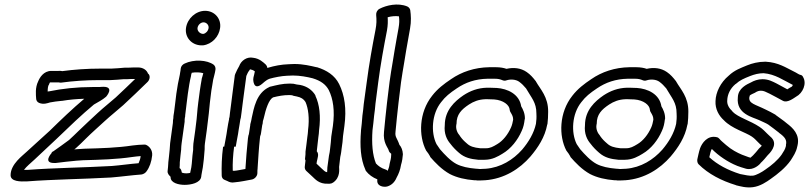

<svg xmlns="http://www.w3.org/2000/svg" viewBox="-20 -788 3515 834"><path d="M26 -27C26 1 69 1 96 0C214 -9 340 -10 463 -17C511 -21 552 -27 594 -30C602 -31 611 -36 616 -43C630 -62 638 -85 641 -113C643 -136 629 -151 618 -157C615 -159 612 -160 608 -160C590 -160 572 -158 555 -156C490 -146 419 -144 346 -142L315 -140C310 -140 307 -139 303 -139C304 -140 306 -142 308 -143C323 -156 339 -172 354 -187C379 -212 408 -237 436 -263C461 -286 488 -307 515 -331C553 -366 585 -397 621 -432C630 -441 634 -457 625 -467C624 -468 624 -467 623 -468C618 -483 602 -495 580 -495C565 -495 551 -495 536 -494H521C502 -492 483 -491 464 -490H416C358 -490 303 -486 250 -479C248 -479 245 -481 234 -480H203C169 -480 152 -450 146 -435C132 -407 136 -376 137 -360C137 -352 142 -344 150 -341C169 -333 187 -340 197 -343C212 -346 228 -348 248 -350H250C280 -355 312 -358 346 -359C294 -315 244 -267 196 -220C163 -189 130 -161 96 -129C80 -113 26 -76 26 -27ZM84 -50C95 -65 115 -81 130 -95C163 -126 193 -154 227 -186C281 -238 334 -289 388 -334C405 -344 425 -354 441 -368C441 -368 479 -411 429 -411C421 -411 414 -410 411 -410H382C314 -410 250 -403 192 -391H189C188 -391 187 -390 187 -390C187 -404 189 -414 190 -416C190 -417 192 -418 192 -419C194 -424 196 -429 197 -430H236C239 -429 242 -429 245 -429C297 -436 352 -440 409 -440H459C478 -441 497 -442 517 -444H532C543 -445 556 -445 567 -445C538 -417 512 -392 483 -365C457 -342 431 -322 404 -297C376 -271 349 -246 321 -219C308 -206 293 -192 280 -180C256 -162 236 -148 212 -131C211 -130 209 -130 208 -129C203 -125 204 -123 204 -123C204 -123 165 -80 215 -80H222C251 -84 282 -87 312 -90L341 -92C414 -94 487 -96 554 -106C567 -108 580 -109 591 -110C590 -99 586 -88 582 -79C543 -76 504 -70 466 -67C345 -60 218 -59 99 -50Z M746 -381C743 -359 739 -320 736 -300C735 -292 733 -286 733 -275C732 -270 731 -264 731 -254L719 -166C718 -157 718 -150 717 -138C715 -121 713 -95 711 -82V-80C711 -70 709 -55 708 -45C707 -34 714 -27 721 -20V-18C721 7 757 15 782 15C809 15 850 7 854 -20L855 -28C856 -37 859 -47 861 -61L863 -77C865 -90 866 -103 867 -116L869 -140V-142C869 -151 869 -158 870 -164L878 -221C880 -237 882 -256 884 -270L887 -295C889 -321 894 -364 898 -394C900 -409 904 -425 906 -442C908 -452 914 -470 916 -486C917 -494 914 -502 908 -507C879 -528 822 -531 782 -512C773 -508 766 -500 765 -490L764 -481C764 -478 762 -474 761 -463C755 -438 750 -409 746 -381ZM788 -667C782 -626 812 -593 852 -591H862C901 -596 931 -629 936 -666C942 -707 912 -741 871 -741C831 -741 794 -708 788 -667ZM796 -381C800 -408 804 -436 810 -459V-462C810 -464 813 -470 813 -472C830 -475 851 -474 863 -470C861 -460 858 -453 856 -445V-443C854 -430 850 -411 848 -394C844 -364 838 -322 836 -292L834 -270C832 -254 830 -235 828 -221L820 -164C819 -154 819 -144 819 -137L816 -112C815 -99 814 -88 813 -77L811 -61C810 -55 808 -47 806 -37C801 -36 796 -35 789 -35C783 -35 775 -36 770 -38C769 -43 767 -54 761 -57L760 -58C761 -68 761 -75 761 -83C763 -101 765 -125 767 -139V-142C767 -149 768 -157 769 -166L782 -259C782 -265 782 -271 783 -277C783 -278 784 -279 784 -280C784 -286 785 -292 786 -300C789 -322 793 -361 796 -381ZM838 -667C840 -680 852 -691 864 -691C877 -691 888 -679 886 -666C884 -653 874 -643 864 -641H860C848 -642 836 -654 838 -667Z M949 -151C943 -105 942 -64 943 -26C943 -18 947 -10 955 -7L969 -1C974 2 985 7 999 4C1024 2 1056 -5 1073 -8C1086 -10 1098 -23 1098 -36C1098 -44 1098 -51 1099 -56V-58C1102 -101 1104 -142 1109 -187L1110 -196C1112 -200 1114 -208 1114 -211C1115 -220 1117 -231 1119 -244V-245C1120 -247 1121 -250 1121 -252L1122 -262C1122 -264 1123 -263 1125 -272C1135 -317 1148 -355 1166 -365C1190 -371 1211 -375 1235 -375C1243 -375 1246 -375 1253 -373L1254 -372L1269 -369C1288 -365 1299 -358 1307 -345C1319 -318 1325 -275 1318 -222V-220C1318 -212 1316 -202 1315 -193C1312 -170 1310 -149 1307 -129V-125C1307 -120 1307 -115 1306 -108C1305 -101 1304 -96 1307 -91L1304 -65C1303 -58 1305 -51 1310 -46L1338 -20C1348 -11 1366 12 1404 10H1412C1417 10 1423 8 1427 5C1459 -17 1453 -53 1453 -63L1458 -106C1460 -113 1461 -122 1462 -127L1464 -143C1467 -162 1469 -179 1470 -197L1476 -241C1486 -315 1477 -375 1453 -423C1434 -461 1399 -483 1357 -496H1355C1329 -502 1297 -510 1259 -510C1248 -510 1241 -509 1234 -509C1202 -508 1172 -502 1145 -494C1145 -494 1144 -494 1141 -493C1141 -498 1138 -504 1134 -508C1124 -517 1107 -534 1080 -537C1052 -543 1027 -524 1019 -501C1013 -491 1007 -479 1002 -467C1002 -465 1000 -463 1000 -461L989 -376C985 -348 983 -324 979 -298L977 -280L975 -273V-270C973 -258 969 -243 967 -226L964 -206C962 -190 957 -171 954 -151ZM1004 -151C1006 -167 1011 -186 1014 -206L1017 -226C1019 -238 1022 -254 1024 -269L1026 -276L1029 -298C1033 -326 1035 -350 1039 -376L1050 -458C1054 -468 1058 -476 1063 -482C1064 -484 1066 -486 1066 -487C1072 -486 1081 -483 1087 -478C1085 -467 1083 -460 1081 -452L1080 -443C1080 -443 1080 -390 1120 -425C1132 -436 1144 -444 1149 -445C1150 -445 1150 -446 1151 -446C1173 -452 1202 -458 1227 -459C1238 -459 1245 -460 1252 -460C1283 -460 1314 -454 1338 -448C1374 -437 1395 -421 1408 -397C1427 -359 1435 -307 1426 -241L1419 -195C1418 -177 1416 -160 1414 -143L1412 -127C1411 -121 1410 -115 1409 -112L1402 -61C1401 -53 1402 -45 1401 -40C1392 -41 1387 -47 1375 -58L1355 -77L1356 -85C1358 -95 1360 -101 1361 -108C1362 -114 1363 -123 1356 -131C1359 -153 1360 -172 1363 -193C1364 -202 1366 -212 1366 -223C1374 -283 1368 -334 1350 -372V-374C1336 -397 1314 -413 1284 -419L1269 -421C1259 -424 1251 -425 1239 -425C1206 -425 1181 -418 1156 -412C1154 -412 1151 -411 1150 -410C1093 -384 1083 -319 1073 -274V-273C1073 -271 1072 -268 1071 -263L1069 -255C1067 -250 1067 -246 1067 -244C1066 -235 1064 -224 1062 -211L1061 -205C1061 -203 1059 -201 1059 -199L1057 -187C1052 -141 1049 -99 1046 -54C1028 -51 1011 -47 997 -46H994L991 -47C990 -79 992 -114 997 -151Z M1560 -336C1559 -318 1556 -301 1554 -284V-283C1552 -261 1551 -241 1548 -221V-219C1543 -154 1546 -98 1567 -51C1568 -50 1568 -47 1569 -46C1582 -29 1599 -17 1619 -9V-7C1615 22 1648 26 1662 22C1679 17 1694 5 1703 -17C1711 -31 1719 -51 1722 -72C1727 -87 1729 -105 1730 -117V-119C1729 -135 1724 -149 1715 -159C1705 -189 1695 -192 1698 -215V-216C1702 -257 1706 -299 1711 -341L1722 -431C1726 -461 1731 -487 1736 -518L1744 -567C1749 -598 1756 -632 1761 -663C1767 -696 1765 -722 1762 -744C1761 -750 1756 -757 1749 -760C1708 -777 1658 -765 1629 -750C1619 -745 1613 -734 1614 -723C1616 -700 1616 -684 1611 -658C1597 -586 1583 -508 1573 -431ZM1611 -338 1623 -431C1633 -508 1647 -584 1661 -656C1665 -679 1665 -696 1664 -713C1681 -718 1699 -719 1713 -717C1715 -701 1715 -687 1711 -665C1706 -634 1699 -602 1694 -569L1686 -520C1681 -489 1676 -463 1672 -431L1661 -341C1656 -299 1652 -256 1648 -215C1643 -169 1665 -147 1668 -136C1669 -133 1670 -129 1672 -127C1682 -116 1679 -125 1679 -112C1679 -102 1676 -90 1673 -79L1672 -74C1671 -63 1667 -54 1664 -46C1661 -49 1658 -51 1654 -52C1637 -57 1623 -67 1613 -78C1598 -115 1594 -164 1598 -222C1601 -244 1603 -265 1605 -285C1607 -302 1610 -320 1611 -338Z M1857 -372C1799 -299 1798 -197 1831 -134C1838 -126 1844 -116 1848 -109C1849 -108 1848 -107 1849 -106C1871 -81 1898 -52 1934 -32C1965 -16 2002 -8 2040 -5H2047C2049 -5 2051 -4 2053 -4H2063C2073 -4 2080 -5 2085 -5H2087C2171 -11 2238 -55 2284 -108C2317 -147 2347 -192 2357 -247L2358 -249C2360 -266 2361 -283 2361 -302C2362 -367 2327 -400 2308 -434C2308 -435 2307 -436 2306 -437C2295 -451 2284 -464 2268 -475C2242 -493 2211 -496 2180 -489C2169 -493 2153 -496 2135 -496H2105C2042 -495 1985 -476 1939 -444C1909 -424 1880 -402 1857 -372ZM1896 -344C1914 -368 1934 -384 1964 -404C2002 -430 2045 -445 2098 -446H2128C2144 -446 2152 -444 2164 -439C2169 -437 2175 -437 2180 -439C2198 -445 2221 -443 2235 -433C2246 -425 2256 -415 2265 -404C2289 -362 2310 -343 2310 -295V-294C2311 -279 2310 -263 2308 -250C2299 -209 2276 -171 2248 -138C2209 -94 2155 -60 2090 -55C2080 -55 2075 -54 2069 -54H2062C2056 -55 2050 -55 2049 -55C2014 -58 1985 -64 1962 -76C1936 -90 1911 -117 1891 -140C1885 -149 1879 -157 1876 -162C1851 -212 1855 -293 1896 -344ZM1912 -244C1908 -208 1921 -181 1936 -164C1948 -148 1960 -136 1974 -124C1998 -103 2025 -97 2057 -94H2085C2119 -94 2144 -109 2162 -120C2200 -142 2229 -180 2246 -219C2254 -236 2257 -252 2259 -269L2260 -271C2261 -295 2251 -314 2244 -326C2236 -379 2185 -403 2137 -406H2135C2127 -406 2118 -407 2106 -407H2095C2055 -406 2022 -393 1993 -374C1955 -348 1912 -309 1912 -244ZM1962 -246 1963 -250C1963 -291 1984 -312 2017 -334C2037 -347 2059 -356 2088 -357H2099C2107 -357 2115 -356 2127 -356C2166 -353 2193 -332 2194 -311C2194 -307 2196 -303 2198 -300C2205 -288 2209 -281 2209 -268C2207 -256 2204 -244 2200 -235C2186 -203 2164 -176 2140 -162C2122 -151 2109 -144 2091 -144H2066C2038 -147 2022 -152 2009 -164C1995 -176 1988 -183 1978 -197L1977 -199C1967 -210 1959 -227 1962 -246Z M2466 -372C2408 -299 2407 -197 2440 -134C2447 -126 2453 -116 2457 -109C2458 -108 2457 -107 2458 -106C2480 -81 2507 -52 2543 -32C2574 -16 2611 -8 2649 -5H2656C2658 -5 2660 -4 2662 -4H2672C2682 -4 2689 -5 2694 -5H2696C2780 -11 2847 -55 2893 -108C2926 -147 2956 -192 2966 -247L2967 -249C2969 -266 2970 -283 2970 -302C2971 -367 2936 -400 2917 -434C2917 -435 2916 -436 2915 -437C2904 -451 2893 -464 2877 -475C2851 -493 2820 -496 2789 -489C2778 -493 2762 -496 2744 -496H2714C2651 -495 2594 -476 2548 -444C2518 -424 2489 -402 2466 -372ZM2505 -344C2523 -368 2543 -384 2573 -404C2611 -430 2654 -445 2707 -446H2737C2753 -446 2761 -444 2773 -439C2778 -437 2784 -437 2789 -439C2807 -445 2830 -443 2844 -433C2855 -425 2865 -415 2874 -404C2898 -362 2919 -343 2919 -295V-294C2920 -279 2919 -263 2917 -250C2908 -209 2885 -171 2857 -138C2818 -94 2764 -60 2699 -55C2689 -55 2684 -54 2678 -54H2671C2665 -55 2659 -55 2658 -55C2623 -58 2594 -64 2571 -76C2545 -90 2520 -117 2500 -140C2494 -149 2488 -157 2485 -162C2460 -212 2464 -293 2505 -344ZM2521 -244C2517 -208 2530 -181 2545 -164C2557 -148 2569 -136 2583 -124C2607 -103 2634 -97 2666 -94H2694C2728 -94 2753 -109 2771 -120C2809 -142 2838 -180 2855 -219C2863 -236 2866 -252 2868 -269L2869 -271C2870 -295 2860 -314 2853 -326C2845 -379 2794 -403 2746 -406H2744C2736 -406 2727 -407 2715 -407H2704C2664 -406 2631 -393 2602 -374C2564 -348 2521 -309 2521 -244ZM2571 -246 2572 -250C2572 -291 2593 -312 2626 -334C2646 -347 2668 -356 2697 -357H2708C2716 -357 2724 -356 2736 -356C2775 -353 2802 -332 2803 -311C2803 -307 2805 -303 2807 -300C2814 -288 2818 -281 2818 -268C2816 -256 2813 -244 2809 -235C2795 -203 2773 -176 2749 -162C2731 -151 2718 -144 2700 -144H2675C2647 -147 2631 -152 2618 -164C2604 -176 2597 -183 2587 -197L2586 -199C2576 -210 2568 -227 2571 -246Z M3009 -96C3008 -90 3009 -80 3014 -75C3057 -32 3114 -3 3176 16C3176 16 3177 17 3178 17C3195 21 3221 29 3251 25C3282 21 3310 2 3328 -11C3358 -32 3392 -59 3415 -92C3426 -110 3438 -126 3443 -151L3444 -155C3456 -204 3423 -233 3398 -252C3382 -266 3364 -277 3350 -288C3349 -288 3349 -290 3348 -290C3333 -299 3320 -305 3306 -312C3260 -335 3231 -338 3235 -366C3235 -367 3236 -368 3236 -369C3236 -374 3237 -375 3259 -385C3260 -385 3261 -386 3262 -387C3269 -391 3276 -394 3285 -394C3298 -394 3306 -389 3323 -381C3341 -371 3360 -362 3381 -350C3400 -340 3427 -361 3438 -368C3467 -383 3486 -425 3468 -454C3466 -459 3462 -462 3456 -463C3450 -464 3442 -471 3427 -478C3394 -494 3361 -517 3306 -520H3304C3274 -520 3247 -513 3225 -504C3199 -493 3171 -484 3145 -459C3110 -430 3089 -387 3088 -349C3086 -314 3103 -285 3124 -266C3159 -229 3218 -214 3247 -194L3248 -193C3256 -188 3264 -179 3274 -169C3280 -163 3283 -160 3289 -155C3287 -152 3280 -146 3277 -143C3267 -131 3261 -123 3251 -113L3240 -103C3230 -105 3216 -112 3203 -116C3182 -125 3158 -137 3134 -158C3123 -168 3111 -177 3105 -185C3102 -188 3099 -191 3094 -192C3053 -202 3029 -166 3021 -144C3015 -126 3012 -108 3009 -96ZM3061 -105C3064 -120 3068 -135 3072 -141C3101 -111 3144 -83 3179 -69C3180 -69 3181 -68 3181 -68C3192 -64 3206 -59 3221 -55C3255 -47 3280 -75 3283 -78V-79C3296 -91 3305 -102 3314 -113C3322 -121 3360 -157 3333 -188C3332 -189 3332 -190 3331 -190C3323 -197 3319 -201 3313 -207C3305 -215 3293 -228 3279 -237C3239 -264 3186 -278 3162 -303L3161 -305C3147 -318 3137 -334 3139 -353C3140 -377 3151 -403 3175 -423C3176 -423 3177 -424 3177 -424C3193 -439 3211 -447 3239 -458C3257 -465 3276 -470 3297 -470C3347 -466 3382 -440 3424 -419C3422 -415 3420 -412 3420 -412C3419 -412 3419 -411 3418 -411C3410 -407 3403 -402 3400 -400C3380 -411 3366 -418 3352 -426C3351 -426 3350 -427 3350 -427C3337 -433 3319 -444 3292 -444C3272 -444 3254 -437 3242 -430C3225 -422 3186 -405 3185 -365C3177 -292 3251 -279 3278 -266C3292 -259 3306 -254 3317 -247C3334 -234 3349 -224 3362 -213C3363 -213 3364 -211 3364 -211C3389 -193 3399 -180 3394 -159V-154C3390 -138 3385 -132 3375 -116C3358 -92 3332 -70 3304 -51C3289 -40 3265 -27 3251 -25C3237 -23 3215 -28 3195 -32C3141 -49 3096 -73 3061 -105Z"/></svg>

Font: Hussar Pisanka
Style: OutKur
Weight: 400
Designer: Robert Jablonski
Foundry: Cannot Into Space Fonts
Version: Version 1.070